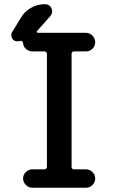

<svg xmlns="http://www.w3.org/2000/svg" viewBox="-20 -885 540 905"><path d="M328.1 -642.6Q323.2 -642.6 320.3 -639.2Q317.4 -635.7 317.4 -631.8V-97.7Q317.4 -93.8 320.3 -90.3Q323.2 -86.9 328.1 -86.9H384.8Q402.3 -86.9 415.5 -74.2Q428.7 -61.5 428.7 -43.9Q428.7 -26.4 416 -13.2Q403.3 0 384.8 0H132.8Q115.2 0 102.1 -13.2Q88.9 -26.4 88.9 -43.9Q88.9 -61.5 102.1 -74.2Q115.2 -86.9 132.8 -86.9H190.4Q194.3 -86.9 197.8 -90.3Q201.2 -93.8 201.2 -97.7V-631.8Q201.2 -635.7 197.8 -639.2Q194.3 -642.6 190.4 -642.6H132.8Q116.2 -642.6 103 -653.8Q89.8 -665 88.9 -681.6Q87.9 -685.5 85 -689.5Q82 -693.4 79.1 -692.4Q67.4 -690.4 60.5 -690.4Q44.9 -690.4 37.1 -704.6Q29.3 -718.8 37.1 -733.4L78.1 -800.8Q95.7 -831.1 126 -848.1Q156.2 -865.2 191.4 -865.2Q213.9 -865.2 222.7 -845.7Q231.4 -826.2 216.8 -808.6L154.3 -738.3Q152.3 -736.3 153.8 -733.4Q155.3 -730.5 158.2 -730.5H384.8Q402.3 -730.5 415.5 -717.3Q428.7 -704.1 428.7 -686Q428.7 -668 416 -655.3Q403.3 -642.6 384.8 -642.6Z"/></svg>

Font: Rounded-X Mgen+ 1mn medium
Style: Regular
Weight: 500
Designer: [Source Han Sans]
Ryoko NISHIZUKA  (kana & ideographs); Paul D. Hunt (Latin, Greek & Cyrillic); Wenlong ZHANG  (bopomofo
Version: Version 1.059.20150602